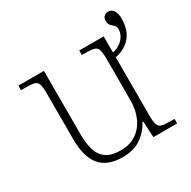

<svg xmlns="http://www.w3.org/2000/svg" viewBox="-145 -768 912 918"><g transform="rotate(-30 311.0 -309.0)"><path d="M279 10Q196 10 156 -37.5Q116 -85 116 -184V-439Q116 -472 110.5 -487.5Q105 -503 89 -507Q73 -511 42 -511H17V-536H158V-183Q158 -136 168.5 -100Q179 -64 207 -43.5Q235 -23 287 -23Q340 -23 375 -48Q410 -73 428 -114.5Q446 -156 446 -205V-438Q446 -472 440.5 -487.5Q435 -503 419 -507Q403 -511 371 -511H353V-536H488V-447Q523 -454 545 -478Q567 -502 567 -529Q567 -545 558.5 -552.5Q550 -560 541.5 -569Q533 -578 533 -596Q533 -612 543 -620Q553 -628 566 -628Q584 -628 594.5 -612Q605 -596 605 -568Q605 -505 573.5 -468Q542 -431 488 -421V-97Q488 -63 494 -48Q500 -33 515 -29Q530 -25 559 -25H584V0H453L448 -89H444Q423 -48 383 -19Q343 10 279 10Z"/></g></svg>

Font: Noto Serif ExtraLight
Style: Regular
Weight: 200
Designer: Monotype Design Team
Foundry: Monotype Imaging Inc.
Version: Version 2.015; ttfautohint (v1.8.4.7-5d5b)